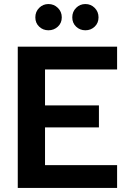

<svg xmlns="http://www.w3.org/2000/svg" viewBox="-20 -931 648 951"><path d="M220 -781Q193 -781 174 -799Q155 -817 155 -845Q155 -873 174 -892Q193 -911 220 -911Q247 -911 266.5 -892Q286 -873 286 -845Q286 -817 266.5 -799Q247 -781 220 -781ZM403 -781Q376 -781 357 -799Q338 -817 338 -845Q338 -873 357 -892Q376 -911 403 -911Q430 -911 449 -892Q468 -873 468 -845Q468 -817 449 -799Q430 -781 403 -781ZM560 -587H203V-409H470V-300H203V-113H560V0H68V-700H560Z"/></svg>

Font: Albert Sans
Style: Bold
Weight: 700
Designer: Andreas Rasmussen
Foundry: a.Foundry
Version: Version 1.025